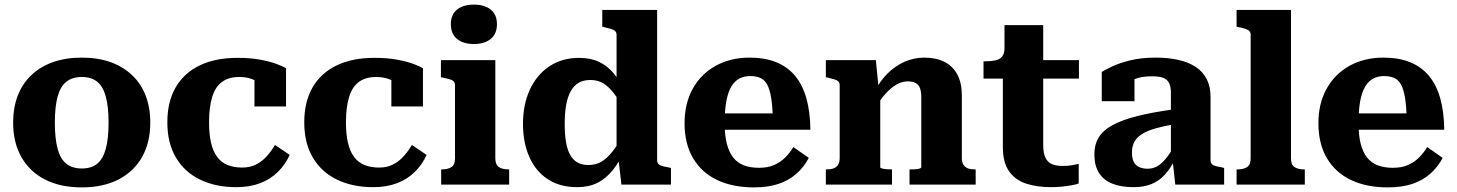

<svg xmlns="http://www.w3.org/2000/svg" viewBox="-20 -801 6320 833"><path d="M632 -269Q632 -183 596.5 -120Q561 -57 494.5 -22.5Q428 12 335 12Q241 12 174.5 -22.5Q108 -57 72.5 -120Q37 -183 37 -269Q37 -334 57 -386Q77 -438 116 -475Q155 -512 210 -531.5Q265 -551 335 -551Q405 -551 459.5 -531.5Q514 -512 553 -475Q592 -438 612 -386Q632 -334 632 -269ZM218 -269Q218 -200 230 -155.5Q242 -111 268 -90.5Q294 -70 335 -70Q376 -70 401.5 -90.5Q427 -111 439 -155.5Q451 -200 451 -269Q451 -338 439 -382Q427 -426 401.5 -446.5Q376 -467 335 -467Q294 -467 268 -446.5Q242 -426 230 -382Q218 -338 218 -269Z M1031 -74Q1066 -74 1092.5 -88Q1119 -102 1139 -125Q1159 -148 1173 -172L1237 -129Q1218 -87 1185.5 -55Q1153 -23 1108 -6Q1063 11 1005 11Q916 11 848.5 -21.5Q781 -54 743.5 -117Q706 -180 706 -270Q706 -360 742.5 -422.5Q779 -485 847 -517.5Q915 -550 1010 -550Q1067 -550 1109.5 -542Q1152 -534 1180 -523.5Q1208 -513 1221 -505V-339H1084V-486Q1097 -486 1105 -479.5Q1113 -473 1116.5 -463.5Q1120 -454 1119.5 -445Q1119 -436 1117 -431Q1100 -447 1075.5 -457Q1051 -467 1018 -467Q972 -467 943 -445.5Q914 -424 900.5 -380Q887 -336 887 -270Q887 -219 895.5 -182Q904 -145 921.5 -121Q939 -97 966.5 -85.5Q994 -74 1031 -74Z M1625 -74Q1660 -74 1686.5 -88Q1713 -102 1733 -125Q1753 -148 1767 -172L1831 -129Q1812 -87 1779.5 -55Q1747 -23 1702 -6Q1657 11 1599 11Q1510 11 1442.5 -21.5Q1375 -54 1337.5 -117Q1300 -180 1300 -270Q1300 -360 1336.5 -422.5Q1373 -485 1441 -517.5Q1509 -550 1604 -550Q1661 -550 1703.5 -542Q1746 -534 1774 -523.5Q1802 -513 1815 -505V-339H1678V-486Q1691 -486 1699 -479.5Q1707 -473 1710.5 -463.5Q1714 -454 1713.5 -445Q1713 -436 1711 -431Q1694 -447 1669.5 -457Q1645 -467 1612 -467Q1566 -467 1537 -445.5Q1508 -424 1494.5 -380Q1481 -336 1481 -270Q1481 -219 1489.5 -182Q1498 -145 1515.5 -121Q1533 -97 1560.5 -85.5Q1588 -74 1625 -74Z M2036 -610Q1990 -610 1963 -632Q1936 -654 1936 -696Q1936 -738 1963 -759.5Q1990 -781 2036 -781Q2082 -781 2109 -759.5Q2136 -738 2136 -696Q2136 -654 2109 -632Q2082 -610 2036 -610ZM2129 -540V-114Q2129 -86 2144.5 -76Q2160 -66 2187 -66H2189V0H1894V-66H1896Q1923 -66 1938.5 -76Q1954 -86 1954 -114V-431Q1954 -447 1941.5 -453Q1929 -459 1902 -464L1893 -466V-540Z M2831 -106Q2831 -90 2844.5 -84Q2858 -78 2884 -74L2891 -72V0H2676L2662 -122L2655 -113V-650Q2655 -660 2649 -666Q2643 -672 2631 -675.5Q2619 -679 2602 -683L2593 -685V-758H2831ZM2493 -550Q2542 -550 2579 -532.5Q2616 -515 2644 -481Q2672 -447 2692 -399L2691 -327Q2664 -370 2642 -398Q2620 -426 2596.5 -440Q2573 -454 2541 -454Q2512 -454 2491 -442Q2470 -430 2456.5 -406Q2443 -382 2436.5 -346.5Q2430 -311 2430 -264Q2430 -219 2435.5 -185.5Q2441 -152 2453.5 -129.5Q2466 -107 2485.5 -96Q2505 -85 2533 -85Q2564 -85 2588.5 -99Q2613 -113 2637.5 -144Q2662 -175 2691 -225L2692 -151Q2668 -100 2639 -63.5Q2610 -27 2572.5 -8Q2535 11 2484 11Q2409 11 2356.5 -23.5Q2304 -58 2276.5 -120Q2249 -182 2249 -264Q2249 -347 2278.5 -411.5Q2308 -476 2363 -513Q2418 -550 2493 -550Z M3124 -267Q3124 -214 3133.5 -177Q3143 -140 3161.5 -117Q3180 -94 3208 -83.5Q3236 -73 3273 -73Q3311 -73 3338.5 -85Q3366 -97 3386.5 -117.5Q3407 -138 3422 -163L3489 -116Q3468 -76 3435 -47Q3402 -18 3357 -3Q3312 12 3251 12Q3159 12 3091.5 -20Q3024 -52 2987 -114.5Q2950 -177 2950 -266Q2950 -352 2985.5 -416Q3021 -480 3085 -515.5Q3149 -551 3232 -551Q3299 -551 3348 -531Q3397 -511 3429.5 -472Q3462 -433 3478.5 -374.5Q3495 -316 3496 -238H3082V-309H3354L3333 -281Q3332 -338 3326 -375Q3320 -412 3309 -433Q3298 -454 3279.5 -462.5Q3261 -471 3235 -471Q3209 -471 3188.5 -460.5Q3168 -450 3153.5 -426.5Q3139 -403 3131.5 -363.5Q3124 -324 3124 -267Z M3563 0V-66H3566Q3584 -66 3596.5 -70.5Q3609 -75 3616 -86Q3623 -97 3623 -116V-431Q3623 -442 3617.5 -447.5Q3612 -453 3601 -456.5Q3590 -460 3572 -464L3563 -466V-540H3780L3792 -418L3799 -415V-75Q3799 -72 3807 -70Q3815 -68 3826 -67Q3837 -66 3846 -66H3850V0ZM4213 0H3926V-66H3929Q3939 -66 3950 -66.5Q3961 -67 3969 -69.5Q3977 -72 3977 -75V-381Q3977 -403 3971.5 -418Q3966 -433 3953 -440.5Q3940 -448 3918 -448Q3894 -448 3870 -434.5Q3846 -421 3822.5 -395Q3799 -369 3774 -328L3777 -407Q3799 -451 3831.5 -483Q3864 -515 3904.5 -533Q3945 -551 3990 -551Q4042 -551 4078 -532.5Q4114 -514 4133.5 -477.5Q4153 -441 4153 -387V-116Q4153 -97 4160 -86Q4167 -75 4179.5 -70.5Q4192 -66 4210 -66H4213Z M4247 -460V-535H4255Q4280 -535 4298.5 -539Q4317 -543 4327.5 -555.5Q4338 -568 4338 -592L4442 -540H4661V-460ZM4506 -171Q4506 -136 4516 -116Q4526 -96 4545 -88.5Q4564 -81 4590 -81Q4614 -81 4633.5 -84.5Q4653 -88 4660 -90V-5Q4650 -1 4631 2.5Q4612 6 4589 8.5Q4566 11 4540 11Q4480 11 4433 -4Q4386 -19 4358.5 -57Q4331 -95 4331 -163V-522L4338 -530V-692H4506Z M5075 -327V-262Q5029 -254 4997 -245Q4965 -236 4944.5 -225Q4924 -214 4912.5 -201Q4901 -188 4896 -172.5Q4891 -157 4891 -139Q4891 -114 4899 -98.5Q4907 -83 4922.5 -76Q4938 -69 4959 -69Q4981 -69 4999.5 -79Q5018 -89 5036.5 -111Q5055 -133 5074 -167L5080 -115Q5060 -72 5034.5 -44Q5009 -16 4976 -2.5Q4943 11 4898 11Q4843 11 4805 -4.5Q4767 -20 4747.5 -51.5Q4728 -83 4728 -131Q4728 -174 4747 -205Q4766 -236 4807.5 -258.5Q4849 -281 4914.5 -297.5Q4980 -314 5075 -327ZM5079 0 5067 -110 5060 -109V-400Q5060 -423 5053 -439Q5046 -455 5028.5 -462.5Q5011 -470 4978 -470Q4932 -470 4901.5 -457.5Q4871 -445 4859 -429Q4852 -435 4851.5 -443Q4851 -451 4857 -459Q4863 -467 4874 -472.5Q4885 -478 4902 -478V-362H4760V-489Q4776 -499 4807 -513.5Q4838 -528 4885 -539.5Q4932 -551 4995 -551Q5049 -551 5093 -541Q5137 -531 5168 -510.5Q5199 -490 5215.5 -457.5Q5232 -425 5232 -381V-106Q5232 -95 5238 -89Q5244 -83 5255.5 -80Q5267 -77 5285 -74L5291 -72V0Z M5581 -758V-114Q5581 -86 5596.5 -76Q5612 -66 5638 -66H5641V0H5345V-66H5348Q5375 -66 5390.5 -76Q5406 -86 5406 -114V-650Q5406 -660 5400.5 -666Q5395 -672 5383.5 -676Q5372 -680 5354 -683L5345 -685V-758Z M5874 -267Q5874 -214 5883.5 -177Q5893 -140 5911.5 -117Q5930 -94 5958 -83.5Q5986 -73 6023 -73Q6061 -73 6088.5 -85Q6116 -97 6136.5 -117.5Q6157 -138 6172 -163L6239 -116Q6218 -76 6185 -47Q6152 -18 6107 -3Q6062 12 6001 12Q5909 12 5841.5 -20Q5774 -52 5737 -114.5Q5700 -177 5700 -266Q5700 -352 5735.5 -416Q5771 -480 5835 -515.5Q5899 -551 5982 -551Q6049 -551 6098 -531Q6147 -511 6179.5 -472Q6212 -433 6228.5 -374.5Q6245 -316 6246 -238H5832V-309H6104L6083 -281Q6082 -338 6076 -375Q6070 -412 6059 -433Q6048 -454 6029.5 -462.5Q6011 -471 5985 -471Q5959 -471 5938.5 -460.5Q5918 -450 5903.5 -426.5Q5889 -403 5881.5 -363.5Q5874 -324 5874 -267Z"/></svg>

Font: Roboto Serif
Style: Bold
Weight: 700
Designer: Greg Gazdowicz
Foundry: Commercial Type
Version: Version 1.008